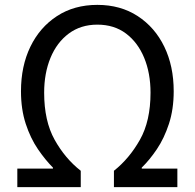

<svg xmlns="http://www.w3.org/2000/svg" viewBox="-20 -767 798 787"><path d="M51 0V-76H197V-80Q166 -111 135.5 -155.5Q105 -200 85.5 -259.5Q66 -319 66 -393Q66 -496 104.5 -575.5Q143 -655 213.5 -701Q284 -747 379 -747Q474 -747 544.5 -701Q615 -655 653.5 -575.5Q692 -496 692 -393Q692 -319 672.5 -259.5Q653 -200 623 -155.5Q593 -111 561 -80V-76H707V0H447V-67Q510 -117 553.5 -194Q597 -271 597 -387Q597 -467 571 -530Q545 -593 496.5 -629.5Q448 -666 379 -666Q311 -666 262 -629.5Q213 -593 187 -530Q161 -467 161 -387Q161 -271 204 -194Q247 -117 311 -67V0Z"/></svg>

Font: Chiron Sans HK TT
Style: Regular
Weight: 400
Designer: Ryoko NISHIZUKA 西塚涼子 (kana, bopomofo & ideographs); Paul D. Hunt (Latin, Greek & Cyrillic); Sandoll Communications 산돌커뮤니
Foundry: Adobe
Version: Version 2.022;hotconv 1.0.109;makeotfexe 2.5.65596